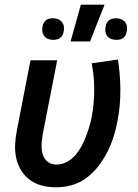

<svg xmlns="http://www.w3.org/2000/svg" viewBox="-20 -787 590 819"><path d="M220 12Q189 12 160.5 5Q132 -2 109 -18.5Q86 -35 71 -59Q56 -83 49.5 -111.5Q43 -140 44.5 -170.5Q46 -201 52 -231L110 -530H224L162 -213Q160 -199 158.5 -184.5Q157 -170 157.5 -156Q158 -142 162 -129Q166 -116 174 -106Q182 -96 194.5 -90.5Q207 -85 222 -85Q243 -85 264.5 -96Q286 -107 301 -124.5Q316 -142 327 -162Q338 -182 346 -203Q354 -224 360.5 -245Q367 -266 371 -287Q382 -346 382 -404Q382 -462 371 -517L483 -533Q493 -470 493.5 -403.5Q494 -337 481 -270Q475 -237 464.5 -204Q454 -171 438.5 -140Q423 -109 401 -80Q379 -51 350 -29Q321 -7 287 2.5Q253 12 220 12ZM476 -617Q464 -617 454 -621Q444 -625 437.5 -633.5Q431 -642 429.5 -653Q428 -664 431 -676Q432 -683 436 -690Q440 -697 446.5 -701.5Q453 -706 460.5 -707.5Q468 -709 476 -709Q487 -709 497 -705Q507 -701 513.5 -692.5Q520 -684 521.5 -673Q523 -662 520 -650Q519 -643 515 -636Q511 -629 505 -624.5Q499 -620 491 -618.5Q483 -617 476 -617ZM206 -617Q195 -617 185 -621Q175 -625 168.5 -633.5Q162 -642 160.5 -653Q159 -664 162 -676Q163 -683 167 -690Q171 -697 177 -701.5Q183 -706 191 -707.5Q199 -709 206 -709Q218 -709 228 -705Q238 -701 244.5 -692.5Q251 -684 252.5 -673Q254 -662 251 -650Q250 -643 246 -636Q242 -629 235.5 -624.5Q229 -620 221.5 -618.5Q214 -617 206 -617ZM281 -610 325 -767H426L364 -610Z"/></svg>

Font: Lode
Style: Bold Italic
Weight: 700
Italic angle: -11°
Monospace: yes
Designer: Belleve Invis
Foundry: Belleve Invis
Version: Version 29.2.0; ttfautohint (v1.8.3)